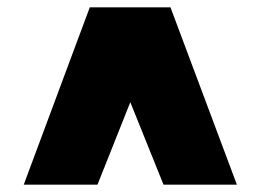

<svg xmlns="http://www.w3.org/2000/svg" viewBox="-20 -720 713 526"><path d="M45 -214 226 -700H447L629 -214H428L337 -440L247 -214Z"/></svg>

Font: Georama Extended Black
Style: Regular
Weight: 900
Width: 7
Designer: Jean-Baptiste Levee
Foundry: Production Type
Version: Version 1.000